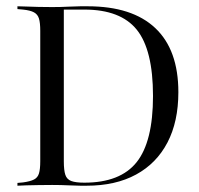

<svg xmlns="http://www.w3.org/2000/svg" viewBox="-20 -591 634 611"><path d="M235.5 0Q221.8 0 198 -1.2Q174.2 -2.4 146 -2.4Q123.4 -2.4 102 -2Q80.6 -1.6 63.7 -1.2Q46.8 -0.8 35.5 0V-8.9L53.2 -10.5Q76.6 -13.7 88.3 -19.8Q100 -25.8 104 -39.1Q108.1 -52.4 108.1 -78.2V-492.7Q108.1 -518.5 104 -531.9Q100 -545.2 88.3 -551.6Q76.6 -558.1 53.2 -560.5L35.5 -562.1V-571Q46.8 -571 63.7 -570.2Q80.6 -569.4 102 -569Q123.4 -568.5 146 -568.5Q174.2 -568.5 198 -569.8Q221.8 -571 235.5 -571H258.9Q400.8 -571 474.2 -501.6Q547.6 -432.3 547.6 -297.6Q547.6 -204 512.9 -137.5Q478.2 -71 412.9 -35.5Q347.6 0 255.6 0ZM248.4 -9.7Q362.9 -9.7 414.9 -75Q466.9 -140.3 466.9 -285.5Q466.9 -432.3 415.3 -496.4Q363.7 -560.5 248.4 -560.5H183.1V-77.4Q183.1 -49.2 187.9 -34.7Q192.7 -20.2 206.9 -14.9Q221 -9.7 248.4 -9.7Z"/></svg>

Font: Playfair 144pt SemiCondensed Light
Style: Regular
Weight: 300
Width: 4
Designer: Claus Eggers Sørensen
Foundry: Claus Eggers Sørensen
Version: Version 2.203